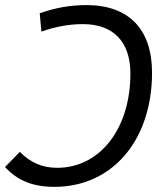

<svg xmlns="http://www.w3.org/2000/svg" viewBox="-26 -723 632 753"><path d="M312.5 -703.1C252 -703.1 190.9 -692.9 129.9 -670.9L136.2 -599.1C191.9 -618.7 246.1 -628.4 299.3 -628.4C418.5 -628.4 485.4 -559.1 485.4 -434.6C485.4 -218.3 366.2 -64.9 198.2 -64.9C140.1 -64.9 94.7 -84.5 51.8 -127.4L-6.3 -67.9C43 -14.2 103.5 9.8 187.5 9.8C414.6 9.8 570.3 -172.9 570.3 -438C570.3 -608.9 479 -703.1 312.5 -703.1Z"/></svg>

Font: Cascadia Code PL SemiLight
Style: Italic
Weight: 350
Italic angle: -10°
Monospace: yes
Designer: Aaron Bell
Foundry: Saja Typeworks
Version: Version 2404.023